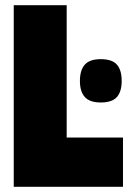

<svg xmlns="http://www.w3.org/2000/svg" viewBox="-20 -720 509 740"><path d="M288 -408Q288 -450 307 -471Q326 -492 368 -492Q412 -492 430.5 -471Q449 -450 449 -408Q449 -367 430.5 -346Q412 -325 368 -325Q326 -325 307 -346Q288 -367 288 -408ZM33 0V-700H237V-190H454V0Z"/></svg>

Font: Georama SemiCondensed Black
Style: Regular
Weight: 900
Width: 4
Designer: Jean-Baptiste Levee
Foundry: Production Type
Version: Version 1.001